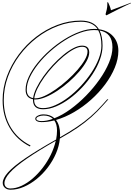

<svg xmlns="http://www.w3.org/2000/svg" viewBox="-20 -1042 1171 1687"><path d="M73 625Q42 625 23 608Q4 591 4 565Q4 524 51.5 471.5Q99 419 202 349Q305 279 473 184Q481 143 481 105Q481 49 457 16Q399 31 345 31Q320 31 305 22.5Q290 14 290 1Q290 -14 312 -25.5Q334 -37 363 -37Q421 -37 458 -3Q527 -30 598.5 -82Q670 -134 736 -201.5Q802 -269 854.5 -343.5Q907 -418 937.5 -491Q968 -564 968 -627Q968 -754 855 -774Q881 -723 881 -640Q881 -582 858 -518.5Q835 -455 794.5 -392.5Q754 -330 701.5 -274Q649 -218 590.5 -175Q532 -132 472.5 -107Q413 -82 358 -82Q270 -82 270 -163Q270 -166 270 -170Q205 -181 205 -254Q205 -307 232.5 -366.5Q260 -426 308 -486Q356 -546 417 -600Q478 -654 546 -696.5Q614 -739 681.5 -763.5Q749 -788 808 -788Q823 -788 837 -787Q794 -851 690 -851Q587 -851 488 -813.5Q389 -776 303 -709.5Q217 -643 152 -556Q87 -469 50 -368Q13 -267 13 -162Q13 -26 74 76.5Q135 179 248 236L243 245Q128 187 65.5 81Q3 -25 3 -162Q3 -269 40.5 -371Q78 -473 144 -562Q210 -651 297 -718Q384 -785 484.5 -823Q585 -861 690 -861Q804 -861 849 -785Q928 -774 974 -723Q1020 -672 1020 -595Q1020 -524 989 -448.5Q958 -373 904 -300.5Q850 -228 780 -165.5Q710 -103 631 -57Q552 -11 472 12Q508 59 508 140Q508 152 507 164Q590 117 655.5 73Q721 29 775 -18Q829 -65 879 -121L922 -169H932L889 -121Q836 -61 782.5 -13.5Q729 34 663.5 79Q598 124 508 174L506 175Q500 241 472 306Q444 371 400.5 428.5Q357 486 303 530Q249 574 190 599.5Q131 625 73 625ZM280 -163Q280 -92 358 -92Q408 -92 465.5 -117.5Q523 -143 580.5 -186.5Q638 -230 690 -286Q742 -342 783 -403.5Q824 -465 847.5 -526Q871 -587 871 -640Q871 -726 843 -776Q827 -778 808 -778Q750 -778 683.5 -754Q617 -730 550.5 -688Q484 -646 424 -593Q364 -540 317 -481Q270 -422 242.5 -364Q215 -306 215 -254Q215 -190 271 -180Q276 -220 300 -269Q324 -318 361 -370Q398 -422 443 -470.5Q488 -519 534.5 -557.5Q581 -596 624 -618.5Q667 -641 701 -641Q764 -641 764 -581Q764 -547 740 -503.5Q716 -460 676 -413.5Q636 -367 586 -323Q536 -279 483 -244Q430 -209 380 -188.5Q330 -168 291 -168Q285 -168 280 -168Q280 -166 280 -163ZM701 -631Q669 -631 627 -608.5Q585 -586 539.5 -548Q494 -510 450 -462.5Q406 -415 369.5 -364Q333 -313 309.5 -265Q286 -217 281 -178Q286 -178 291 -178Q326 -178 372.5 -199.5Q419 -221 470.5 -257Q522 -293 571.5 -337.5Q621 -382 661 -428Q701 -474 725 -516Q749 -558 749 -589Q749 -631 701 -631ZM299 1Q299 11 311.5 16.5Q324 22 345 22Q391 22 445 2Q415 -27 363 -27Q338 -27 318.5 -18.5Q299 -10 299 1ZM19 567Q19 589 33 601.5Q47 614 71 614Q119 614 169.5 590.5Q220 567 267.5 526Q315 485 356 431.5Q397 378 426.5 317.5Q456 257 470 195Q312 285 212.5 354Q113 423 66 475.5Q19 528 19 567ZM1130 -1018 1131 -1014Q1116 -1008 1084.5 -992.5Q1053 -977 1017.5 -959.5Q982 -942 954 -927.5Q926 -913 917 -908Q908 -908 908 -919Q913 -936 918 -958.5Q923 -981 923 -1002Q923 -1007 923 -1011.5Q923 -1016 922 -1020Q922 -1022 926 -1022Q928 -1022 931 -1019Q939 -1002 945 -986.5Q951 -971 955 -952Z"/></svg>

Font: Ballet 16pt
Style: Regular
Weight: 400
Designer: Maximiliano R. Sproviero
Foundry: Omnibus-Type
Version: Version 1.100; ttfautohint (v1.8.3)